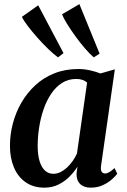

<svg xmlns="http://www.w3.org/2000/svg" viewBox="-20 -876 599 907"><path d="M457.5 -94Q454.5 -73 460.2 -64.8Q466 -56.5 476 -56.5Q485 -56.5 495.8 -62.5Q506.5 -68.5 521 -82L534 -55.5Q527 -45.5 509.8 -29.8Q492.5 -14 466.8 -1.8Q441 10.5 408.5 10.5Q376 10.5 358.2 -7.2Q340.5 -25 341.5 -57L346 -88.5Q331 -64.5 308.5 -41.8Q286 -19 256.2 -4.2Q226.5 10.5 190 10.5Q138 10.5 101.5 -14.8Q65 -40 46 -84.8Q27 -129.5 27 -187.5Q27 -240.5 40.8 -292.8Q54.5 -345 81.2 -391.2Q108 -437.5 147 -473.5Q186 -509.5 237.2 -529.8Q288.5 -550 350.5 -550Q377.5 -550 405.2 -543.8Q433 -537.5 454.5 -529L522.5 -548.5ZM391.5 -486Q382.5 -494 369.8 -498.5Q357 -503 340.5 -503Q302 -503 272.5 -484Q243 -465 221.2 -432.2Q199.5 -399.5 185.5 -358.5Q171.5 -317.5 164.8 -273.2Q158 -229 158 -187Q158 -142.5 167.5 -113Q177 -83.5 193.5 -69.2Q210 -55 231.5 -55Q249.5 -55 265.8 -63Q282 -71 296.5 -84.5Q311 -98 323 -115Q335 -132 343.5 -150.5ZM254 -605Q234.5 -619 208.5 -644Q182.5 -669 157 -697.8Q131.5 -726.5 111.5 -752.8Q91.5 -779 83.5 -796.5L160.5 -851L280 -625ZM423 -605Q404.5 -620.5 381.5 -647.2Q358.5 -674 336.2 -704.8Q314 -735.5 296.8 -763.2Q279.5 -791 273 -808.5L355 -856.5L450.5 -622.5Z"/></svg>

Font: Merriweather 60pt SemiBold
Style: Italic
Weight: 600
Italic angle: -7.8°
Version: Version 2.101